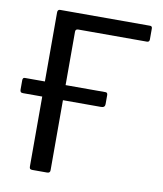

<svg xmlns="http://www.w3.org/2000/svg" viewBox="-83 -810 743 877"><g transform="rotate(10 288.5 -371.0)"><path d="M113 -728Q113 -742 125 -742H542Q552 -742 552 -731V-680Q552 -668 540 -668H222Q209 -668 209 -656V-13Q209 0 195 0H127Q119 0 116 -3Q113 -6 113 -14ZM404 -396V-354Q404 -338 386 -338H24Q16 -338 13 -341.5Q10 -345 10 -352V-395Q10 -408 20 -408H394Q404 -408 404 -396Z"/></g></svg>

Font: Libre Franklin
Style: Regular
Weight: 400
Designer: Pablo Impallari, Rodrigo Fuenzalida, Nhung Nguyen
Foundry: Impallari Type
Version: Version 3.000